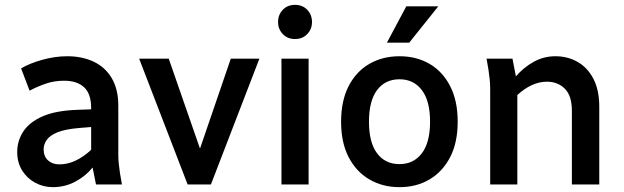

<svg xmlns="http://www.w3.org/2000/svg" viewBox="-20 -761 2572 792"><path d="M51 -134Q51 -180 76 -218.5Q101 -257 155.5 -281Q210 -305 300 -308L356 -310V-315Q356 -374 327 -401Q298 -428 244 -428Q204 -428 169 -416Q134 -404 102 -387L67 -479Q103 -500 155 -514.5Q207 -529 258 -529Q319 -529 366.5 -506.5Q414 -484 441 -438.5Q468 -393 468 -325V-123Q468 -102 470 -85Q472 -68 475 -46L483 0H376L362 -70Q334 -35 291 -12Q248 11 198 11Q159 11 125.5 -7Q92 -25 71.5 -57.5Q51 -90 51 -134ZM160 -145Q160 -116 178 -99.5Q196 -83 225 -83Q260 -83 293 -99Q326 -115 356 -143V-237L306 -233Q248 -228 216.5 -215Q185 -202 172.5 -183.5Q160 -165 160 -145Z M554 -519H676L805 -148L932 -519H1050L850 0H754Z M1127 -670Q1127 -700 1146.5 -720.5Q1166 -741 1197 -741Q1228 -741 1247.5 -720.5Q1267 -700 1267 -670Q1267 -641 1247.5 -620.5Q1228 -600 1197 -600Q1166 -600 1146.5 -620.5Q1127 -641 1127 -670ZM1141 0V-519H1253V0Z M1387 -259Q1387 -345 1418 -405.5Q1449 -466 1503.5 -497.5Q1558 -529 1628 -529Q1698 -529 1752 -497.5Q1806 -466 1837 -405.5Q1868 -345 1868 -259Q1868 -173 1837 -113Q1806 -53 1752 -21Q1698 11 1628 11Q1558 11 1503.5 -21Q1449 -53 1418 -113Q1387 -173 1387 -259ZM1502 -259Q1502 -173 1535.5 -128.5Q1569 -84 1628 -84Q1686 -84 1720 -128.5Q1754 -173 1754 -259Q1754 -345 1720 -389.5Q1686 -434 1628 -434Q1569 -434 1535.5 -389.5Q1502 -345 1502 -259ZM1576 -585 1656 -735H1788L1668 -585Z M1987 -519H2094L2108 -446Q2140 -483 2181.5 -506Q2223 -529 2271 -529Q2321 -529 2362 -506Q2403 -483 2427.5 -436.5Q2452 -390 2452 -320V0H2339V-304Q2339 -366 2310 -395Q2281 -424 2236 -424Q2204 -424 2173 -409.5Q2142 -395 2114 -369V0H2002V-395Q2002 -416 2000 -433.5Q1998 -451 1995 -473Z"/></svg>

Font: Radio Canada Medium
Style: Regular
Weight: 500
Designer: Charles Daoud, Etienne Aubert Bonn, Alexandre Saumier Demers, Jacques Le Bailly
Foundry: Radio-Canada
Version: Version 2.104; ttfautohint (v1.8.4.7-5d5b);gftools[0.9.28.de